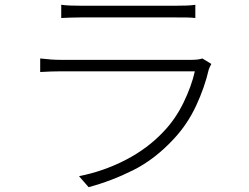

<svg xmlns="http://www.w3.org/2000/svg" viewBox="-20 -751 1040 802"><path d="M235.8 -731Q254.9 -728.5 274.4 -727.8Q293.9 -727.1 316.9 -727.1H715.8Q739.3 -727.1 759.3 -727.8Q779.3 -728.5 795.9 -731V-675.8Q779.3 -677.7 759 -678Q738.8 -678.2 714.8 -678.2H316.9Q295.4 -678.2 275.4 -677.5Q255.4 -676.8 235.8 -675.8ZM862.8 -483.9Q859.9 -478.5 856.7 -471.9Q853.5 -465.3 852.1 -460.9Q835 -386.7 799.6 -310.3Q764.2 -233.9 708 -172.9Q627.9 -85.9 536.6 -40.3Q445.3 5.4 350.1 30.8L310.1 -15.1Q412.1 -35.2 504.9 -83Q597.7 -130.9 665 -203.1Q713.9 -254.9 746.8 -322.8Q779.8 -390.6 793.9 -453.1H233.9Q216.8 -453.1 194.3 -452.4Q171.9 -451.7 147.9 -450.2V-506.8Q195.8 -501 233.9 -501H779.8Q793 -501 805.2 -502.4Q817.4 -503.9 825.2 -506.8Z"/></svg>

Font: Source Han Sans CN Light
Style: Regular
Weight: 300
Designer: Ryoko NISHIZUKA  (kana, bopomofo & ideographs); Paul D. Hunt (Latin, Greek & Cyrillic); Sandoll Communications , Soo-you
Foundry: Adobe
Version: Version 2.000;hotconv 1.0.107;makeotfexe 2.5.65593